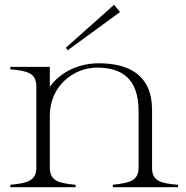

<svg xmlns="http://www.w3.org/2000/svg" viewBox="-20 -778 774 798"><path d="M612 -82V-322C612 -468 513 -515 390 -515C314 -515 234 -483 187 -417V-500H23V-490C95 -483 131 -475 131 -418V-82C131 -26 94 -17 23 -10V0H294V-10C224 -17 187 -25 187 -82V-298C188 -423 288 -497 383 -497C479 -497 556 -458 556 -316V-82C556 -26 519 -18 449 -10V0H720V-10C648 -16 611 -25 612 -82ZM479 -728 454 -758 254 -580 261 -569Z"/></svg>

Font: Sprat Light
Style: Regular
Weight: 300
Designer: Ethan Nakache
Foundry: Collletttivo
Version: Version 2.000;Glyphs 3.2 (3217)